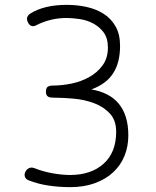

<svg xmlns="http://www.w3.org/2000/svg" viewBox="-20 -760 640 790"><path d="M98 -18Q87 -22 83 -31.5Q79 -41 84 -52Q89 -63 99 -68Q109 -73 122 -68Q157 -54 196.5 -47Q236 -40 268 -40Q355 -40 406.5 -86.5Q458 -133 458 -218Q458 -265 432 -293Q406 -321 367 -335.5Q328 -350 284 -354Q240 -358 204 -358Q194 -358 187.5 -359Q181 -360 177 -363Q173 -366 171 -370.5Q169 -375 169 -382Q169 -398 176.5 -403Q184 -408 198 -408Q234 -408 273.5 -416Q313 -424 346.5 -442.5Q380 -461 402 -491Q424 -521 424 -564Q424 -603 406.5 -626.5Q389 -650 363.5 -663.5Q338 -677 308 -681.5Q278 -686 254 -686Q219 -686 187.5 -678Q156 -670 129 -656Q118 -650 109 -653.5Q100 -657 95 -668Q89 -680 92 -689Q95 -698 106 -705Q133 -722 170.5 -731Q208 -740 255 -740Q297 -740 336 -731.5Q375 -723 406 -703.5Q437 -684 455.5 -651.5Q474 -619 474 -571Q474 -537 467 -509Q460 -481 445.5 -458.5Q431 -436 408.5 -419.5Q386 -403 356 -392Q392 -386 420.5 -371.5Q449 -357 468.5 -333.5Q488 -310 498 -277.5Q508 -245 508 -203Q508 -157 492 -118Q476 -79 445 -50.5Q414 -22 369.5 -6Q325 10 269 10Q223 10 179.5 3.5Q136 -3 98 -18Z"/></svg>

Font: Maple Mono Thin
Style: Regular
Weight: 250
Monospace: yes
Designer: subframe7536
Version: Version 7.000